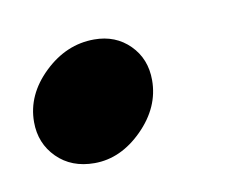

<svg xmlns="http://www.w3.org/2000/svg" viewBox="-34 -177 298 230"><g transform="rotate(-10 115.0 -62.0)"><path d="M3 -50Q3 -83 30 -109Q57 -135 91 -135Q117 -135 134 -118Q151 -101 151 -75Q151 -42 124.5 -15.5Q98 11 66 11Q38 11 20.5 -6.5Q3 -24 3 -50Z"/></g></svg>

Font: Open Sauce Two SemiBold Italic
Style: Regular
Weight: 600
Italic angle: -10°
Designer: Alfredo Marco Pradil
Foundry: Creative Sauce Fz LLC
Version: Version 1.477